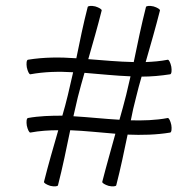

<svg xmlns="http://www.w3.org/2000/svg" viewBox="-20 -630 649 659"><path d="M84 -175C116 -181 148 -183 180 -183C163 -124 146 -66 131 -6C130 -2 140 4 153 8C166 11 178 10 179 6C195 -56 208 -120 221 -183C273 -181 325 -175 376 -171C361 -116 345 -61 331 -6C330 -2 340 4 353 8C366 11 378 10 379 6C394 -52 406 -110 418 -168C467 -166 516 -167 564 -175C569 -176 570 -188 568 -201C565 -215 560 -225 556 -225C514 -217 471 -216 429 -217C434 -243 440 -270 447 -296C453 -320 459 -344 466 -367C499 -367 532 -370 564 -375C569 -376 570 -388 568 -401C565 -415 560 -425 556 -425C531 -420 505 -418 480 -417C497 -476 514 -535 529 -594C530 -598 520 -604 507 -608C494 -611 482 -610 481 -606C465 -543 452 -480 439 -417C387 -418 335 -423 283 -427C299 -483 315 -538 329 -594C330 -598 320 -604 307 -608C294 -611 282 -610 281 -606C266 -548 254 -489 242 -430C186 -434 131 -434 76 -425C71 -424 70 -412 72 -399C75 -385 80 -375 84 -375C133 -384 182 -385 231 -382C225 -356 219 -330 213 -304C207 -280 201 -256 194 -233C154 -233 115 -232 76 -225C71 -224 70 -212 72 -199C75 -185 80 -175 84 -175ZM247 -296C254 -324 262 -352 270 -380C322 -376 375 -370 428 -368C423 -347 418 -325 413 -304C406 -276 398 -247 390 -219C337 -222 284 -228 232 -231C237 -253 242 -274 247 -296Z"/></svg>

Font: Nupuram Thin
Style: Regular
Weight: 100
Designer: Santhosh Thottingal (santhosh.thottingal@gmail.com)
Foundry: SMC
Version: Version 1.000